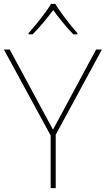

<svg xmlns="http://www.w3.org/2000/svg" viewBox="-20 -969 545 989"><path d="M265 -949H243C219 -908 164 -839 127 -798V-792H148C185 -829 226 -879 254 -917C282 -879 321 -829 358 -792H379V-798C342 -839 289 -908 265 -949ZM253 -301 30 -714H0L241 -271V0H267V-275L505 -714H475Z"/></svg>

Font: Noto Kufi Arabic Thin
Style: Regular
Weight: 100
Designer: Monotype Design Team, David Williams, Khaled Hosny
Foundry: Google LLC
Version: Version 2.109